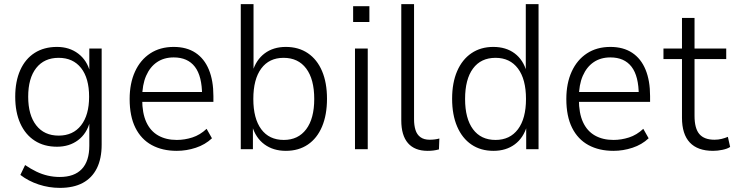

<svg xmlns="http://www.w3.org/2000/svg" viewBox="-20 -725 3576 933"><path d="M271 188Q218 188 168 171.5Q118 155 79 125L102 77Q130 96 157 109Q184 122 212.5 128.5Q241 135 270 135Q341 135 377.5 96.5Q414 58 414 -17V-134H417Q402 -76 359.5 -44Q317 -12 257 -12Q194 -12 148.5 -41.5Q103 -71 78.5 -125.5Q54 -180 54 -255Q54 -330 78.5 -384.5Q103 -439 148.5 -468Q194 -497 257 -497Q317 -497 360 -464.5Q403 -432 418 -374H414V-489H474V-22Q474 46 450.5 93Q427 140 382 164Q337 188 271 188ZM265 -66Q335 -66 374 -116Q413 -166 413 -255Q413 -345 374 -394.5Q335 -444 265 -444Q195 -444 156 -394.5Q117 -345 117 -255Q117 -166 156 -116Q195 -66 265 -66Z M839 8Q769 8 717.5 -20Q666 -48 638 -104Q610 -160 610 -244Q610 -320 636 -377Q662 -434 710 -465.5Q758 -497 824 -497Q887 -497 930 -468.5Q973 -440 995 -386.5Q1017 -333 1017 -258V-230H655V-278H979L962 -261Q962 -355 927 -400.5Q892 -446 824 -446Q777 -446 743 -423Q709 -400 690 -356.5Q671 -313 671 -251V-242Q671 -175 691 -131.5Q711 -88 749 -66.5Q787 -45 839 -45Q877 -45 914.5 -57Q952 -69 984 -99L1010 -53Q977 -22 931.5 -7Q886 8 839 8Z M1369 8Q1308 8 1265 -23.5Q1222 -55 1205 -114H1209V0H1150V-705H1212V-376H1207Q1224 -434 1266 -465.5Q1308 -497 1369 -497Q1431 -497 1476 -466.5Q1521 -436 1545 -379.5Q1569 -323 1569 -245Q1569 -167 1545 -110Q1521 -53 1476 -22.5Q1431 8 1369 8ZM1359 -45Q1429 -45 1468 -97Q1507 -149 1507 -244Q1507 -340 1468 -392Q1429 -444 1358 -444Q1288 -444 1249.5 -392Q1211 -340 1211 -244Q1211 -149 1249.5 -97Q1288 -45 1359 -45Z M1696 -618V-695H1775V-618ZM1705 0V-489H1767V0Z M2058 8Q1995 8 1962.5 -29.5Q1930 -67 1930 -140V-705H1992V-145Q1992 -116 1999 -93.5Q2006 -71 2023 -58.5Q2040 -46 2068 -46Q2080 -46 2092.5 -47.5Q2105 -49 2115 -52L2113 1Q2098 5 2085 6.5Q2072 8 2058 8Z M2378 8Q2316 8 2271 -22.5Q2226 -53 2201.5 -110Q2177 -167 2177 -245Q2177 -323 2201.5 -379.5Q2226 -436 2271 -466.5Q2316 -497 2377 -497Q2439 -497 2481 -465.5Q2523 -434 2539 -376H2535V-705H2597V0H2537V-114H2541Q2524 -55 2481.5 -23.5Q2439 8 2378 8ZM2388 -45Q2458 -45 2497 -97Q2536 -149 2536 -244Q2536 -340 2497 -392Q2458 -444 2388 -444Q2317 -444 2278.5 -392Q2240 -340 2240 -244Q2240 -149 2278.5 -97Q2317 -45 2388 -45Z M2961 8Q2891 8 2839.5 -20Q2788 -48 2760 -104Q2732 -160 2732 -244Q2732 -320 2758 -377Q2784 -434 2832 -465.5Q2880 -497 2946 -497Q3009 -497 3052 -468.5Q3095 -440 3117 -386.5Q3139 -333 3139 -258V-230H2777V-278H3101L3084 -261Q3084 -355 3049 -400.5Q3014 -446 2946 -446Q2899 -446 2865 -423Q2831 -400 2812 -356.5Q2793 -313 2793 -251V-242Q2793 -175 2813 -131.5Q2833 -88 2871 -66.5Q2909 -45 2961 -45Q2999 -45 3036.5 -57Q3074 -69 3106 -99L3132 -53Q3099 -22 3053.5 -7Q3008 8 2961 8Z M3445 8Q3370 8 3332 -32.5Q3294 -73 3294 -153V-438H3204V-489H3294V-638H3355V-489H3509V-438H3355V-162Q3355 -101 3378.5 -73.5Q3402 -46 3452 -46Q3470 -46 3486.5 -50Q3503 -54 3517 -60L3528 -11Q3515 -2 3491 3Q3467 8 3445 8Z"/></svg>

Font: Nunito Sans 10pt SemiCondensed Light
Style: Regular
Weight: 300
Width: 4
Designer: Vernon Adams
Foundry: Vernon Adams
Version: Version 3.101;gftools[0.9.27]